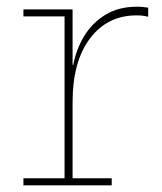

<svg xmlns="http://www.w3.org/2000/svg" viewBox="-20 -554 484 574"><path d="M197 -21H314V0H50V-21H173V-505H50V-526H197ZM423 -504Q416.5 -505.5 408.8 -506.8Q401 -508 388 -508Q301 -508 249 -439Q197 -370 197 -249L189 -360H199Q207.5 -406 231.5 -445.8Q255.5 -485.5 295 -509.8Q334.5 -534 390 -534Q400 -534 406.8 -533.2Q413.5 -532.5 423 -531Z"/></svg>

Font: Hepta Slab ExtraLight
Style: Regular
Weight: 200
Designer: Michael LaGattuta
Foundry: Michael LaGattuta
Version: Version 1.100